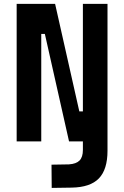

<svg xmlns="http://www.w3.org/2000/svg" viewBox="-20 -713 626 968"><path d="M240.7 234.4 239.7 117.2 327.6 115.7Q364.3 113.3 381.1 96.2Q397.9 79.1 397.9 43V0H328.1L206.1 -542H188V0H64V-693.4H257.8L379.9 -151.4H397.9V-693.4H522V46.9Q522 141.6 478.5 186.5Q435.1 231.4 341.3 232.9Z"/></svg>

Font: Cascadia Code NF
Style: Bold
Weight: 700
Monospace: yes
Designer: Aaron Bell
Foundry: Saja Typeworks
Version: Version 2404.023; ttfautohint (v1.8.4)